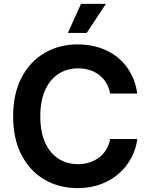

<svg xmlns="http://www.w3.org/2000/svg" viewBox="-20 -968 778 998"><path d="M383.3 9.8Q287.1 9.8 211.4 -34.4Q135.7 -78.6 92 -162.1Q48.3 -245.6 48.3 -363.3Q48.3 -481.4 92.3 -565.2Q136.2 -648.9 212.2 -693.1Q288.1 -737.3 383.3 -737.3Q444.3 -737.3 497.1 -720.2Q549.8 -703.1 590.8 -670.2Q631.8 -637.2 658.4 -589.8Q685.1 -542.5 693.4 -481.9H552.2Q546.4 -513.2 532 -537.4Q517.6 -561.5 495.6 -578.4Q473.6 -595.2 445.8 -604Q418 -612.8 386.2 -612.8Q328.1 -612.8 283.4 -583.5Q238.8 -554.2 214.1 -498.8Q189.5 -443.4 189.5 -363.3Q189.5 -282.2 214.6 -226.8Q239.7 -171.4 283.9 -143.1Q328.1 -114.7 385.7 -114.7Q417.5 -114.7 445.1 -123.5Q472.7 -132.3 494.9 -149.2Q517.1 -166 532 -190.2Q546.9 -214.4 552.7 -245.6H693.8Q687 -193.8 662.8 -147.9Q638.7 -102.1 598.4 -66.4Q558.1 -30.8 504.2 -10.5Q450.2 9.8 383.3 9.8ZM333 -796.9 400.9 -947.8H530.3L430.7 -796.9Z"/></svg>

Font: Inter
Style: 650
Weight: 650
Designer: Rasmus Andersson
Foundry: rsms
Version: Version 4.001;git-66647c0bb